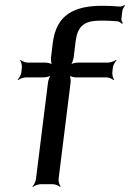

<svg xmlns="http://www.w3.org/2000/svg" viewBox="-20 -733 517 764"><path d="M384 -651C408 -651 429 -650 449 -648C454 -647 463 -642 465 -638L469 -641C466 -644 462 -652 463 -658L467 -691C468 -697 474 -707 477 -710L476 -713C471 -710 461 -706 455 -707C432 -709 410 -710 388 -710C274 -710 204 -674 190 -562L183 -504C182 -495 184 -478 188 -473L190 -475C186 -480 169 -484 160 -484H89C80 -484 66 -490 62 -495L60 -493C64 -488 68 -473 67 -464L65 -445C64 -436 56 -421 50 -416L52 -414C57 -419 73 -425 82 -425H153C162 -425 180 -429 185 -434L184 -436C178 -431 172 -414 171 -405L123 -20C122 -11 115 4 109 9L111 11C116 6 132 0 141 0H191C200 0 214 6 219 11L221 9C217 4 212 -11 213 -20L261 -405C262 -414 260 -431 256 -436L253 -434C258 -429 274 -425 283 -425H404C413 -425 427 -419 432 -414L434 -416C430 -421 426 -436 427 -445L429 -464C430 -473 438 -488 444 -493L442 -495C436 -490 420 -484 411 -484H290C281 -484 264 -480 258 -475L260 -473C266 -478 272 -495 273 -504L281 -568C289 -634 319 -651 384 -651Z"/></svg>

Font: Gamestation Storm Oblique 
Style: Italic
Weight: 400
Designer: Jonas Hecksher
Foundry: Jonas Hecksher, Playtypeª, e-types AS
Version: Version 1.003